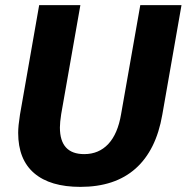

<svg xmlns="http://www.w3.org/2000/svg" viewBox="-20 -720 729 750"><path d="M51 -201Q51 -228 58 -272L133 -700H294L219 -274Q214 -242 214 -222Q214 -118 309 -118Q366 -118 403 -157.5Q440 -197 453 -274L528 -700H689L614 -272Q590 -133 509.5 -61.5Q429 10 294 10Q176 10 113.5 -43.5Q51 -97 51 -201Z"/></svg>

Font: Sarabun ExtraBold
Style: Italic
Weight: 800
Italic angle: -10°
Designer: Suppakit Chalermlarp | Katatrad Co.,Ltd.
Foundry: Cadson Demak Co.,Ltd.
Version: Version 1.000; ttfautohint (v1.6)